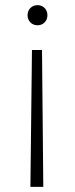

<svg xmlns="http://www.w3.org/2000/svg" viewBox="-20 -577 291 745"><path d="M126 -557Q142 -557 153 -546Q164 -535 164 -518Q164 -501 153 -490Q142 -479 126 -479Q109 -479 98 -490Q87 -501 87 -518Q87 -535 98 -546Q109 -557 126 -557ZM104 -383H143L148 148H98Z"/></svg>

Font: Fz Poppins ExtLt
Style: Regular
Weight: 200
Designer: Ninad Kale (Devanagari), Jonny Pinhorn (Latin)
Foundry: Indian Type Foundry
Version: Vit hóa bi Vntype.Com & FontZin.Com